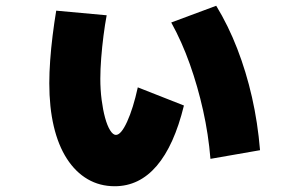

<svg xmlns="http://www.w3.org/2000/svg" viewBox="-20 -599 1040 666"><path d="M378 47Q326 47 284 22.5Q242 -2 212 -48.5Q182 -95 166.5 -161Q151 -227 151 -310Q151 -347 154 -389Q157 -431 162.5 -475.5Q168 -520 175 -562L350 -546Q344 -514 339 -475Q334 -436 331 -397Q328 -358 328 -326Q328 -288 332.5 -253Q337 -218 344.5 -190.5Q352 -163 362 -147Q372 -131 382 -131Q400 -131 421 -177Q442 -223 458 -296L618 -233Q584 -94 523.5 -23.5Q463 47 378 47ZM710 -48Q703 -133 684.5 -216Q666 -299 638.5 -376.5Q611 -454 574 -521L730 -579Q772 -510 803 -430Q834 -350 854 -262Q874 -174 882 -78Z"/></svg>

Font: M PLUS 2 Black
Style: Regular
Weight: 900
Designer: Coji Morishita
Foundry: UNDERFOREST DESIGN
Version: Version 1.001